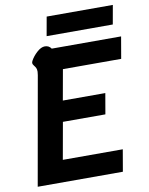

<svg xmlns="http://www.w3.org/2000/svg" viewBox="-94 -938 779 1006"><g transform="rotate(-10 295.5 -435.0)"><path d="M126 -576Q128 -590 128 -594Q128 -607 124.5 -614Q121 -621 114.5 -629Q108 -637 108 -643Q108 -647 111 -654Q123 -677 145.5 -697.5Q168 -718 188 -718Q210 -718 222 -700H591L571 -584H261L232 -422H458L439 -312H213L178 -116H497L477 0H24ZM225 -870H577L559 -769H207Z"/></g></svg>

Font: Niramit
Style: Bold Italic
Weight: 700
Italic angle: -10°
Designer: Katatrad Aksorn Co.,Ltd.
Foundry: Cadson Demak Co.,Ltd.
Version: Version 1.001; ttfautohint (v1.6)